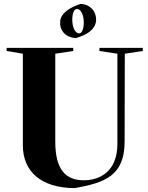

<svg xmlns="http://www.w3.org/2000/svg" viewBox="-20 -945 759 983"><path d="M355 -700H14V-684L97 -670V-201C97 -69 188 18 364 18C519 -10 618 -47 618 -220L619 -670L711 -684V-700H489V-684L581 -670V-208C581 -65 489 -22 409 -22C319 -22 263 -73 263 -220V-670L355 -684ZM369 -750C386 -756 465 -776 472 -838C475 -883 445 -922 394 -925C377 -921 293 -892 288 -837C284 -792 312 -753 369 -750ZM385 -774C364 -774 350 -807 350 -845C350 -873 358 -899 374 -899C395 -899 409 -867 409 -830C409 -801 401 -774 385 -774Z"/></svg>

Font: Mazius Display
Style: Bold
Weight: 700
Designer: Alberto Casagrande & Collletttivo
Foundry: Collletttivo
Version: Version 2.000;Glyphs 3.2 (3221)